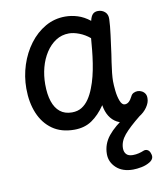

<svg xmlns="http://www.w3.org/2000/svg" viewBox="-86 -614 795 924"><g transform="rotate(-10 311.0 -152.0)"><path d="M51 -234Q51 -293 69 -348.5Q87 -404 120 -448Q153 -492 197.5 -517.5Q242 -543 295 -543Q325 -543 355.5 -533.5Q386 -524 415 -501Q420 -523 429.5 -532.5Q439 -542 455 -542Q475 -542 489 -529.5Q503 -517 502 -494Q501 -463 495 -417.5Q489 -372 483 -327Q481 -313 477 -287.5Q473 -262 470.5 -237Q468 -212 468 -197Q468 -178 471 -149.5Q474 -121 482.5 -99Q491 -77 505 -77Q516 -77 525 -85Q534 -93 542 -109Q547 -120 556.5 -124.5Q566 -129 576 -129Q587 -129 597 -123.5Q607 -118 612.5 -108.5Q618 -99 617 -85Q617 -66 602 -44Q587 -22 561 -6.5Q535 9 502 9Q474 9 452 -3Q430 -15 416 -37.5Q402 -60 397 -92Q367 -48 331 -23.5Q295 1 245 1Q181 1 138 -29.5Q95 -60 73 -113Q51 -166 51 -234ZM144 -238Q144 -189 155.5 -154.5Q167 -120 190 -101.5Q213 -83 248 -83Q276 -83 296 -95.5Q316 -108 331 -130Q346 -152 357 -181Q367 -206 374.5 -236Q382 -266 387 -298.5Q392 -331 395 -362Q398 -393 400 -419Q376 -439 348.5 -449.5Q321 -460 299 -460Q263 -460 234.5 -441.5Q206 -423 185.5 -391.5Q165 -360 154.5 -320.5Q144 -281 144 -238ZM490 239Q438 239 408 211Q378 183 378 144Q378 95 409.5 56Q441 17 500 -20H566V-10Q511 34 485 65Q459 96 459 130Q459 148 469 159Q479 170 501 170Q516 170 530 166.5Q544 163 553 159Q564 154 574 159Q584 164 588 178Q593 191 589 201Q585 211 574 218Q555 230 531.5 234.5Q508 239 490 239Z"/></g></svg>

Font: Playpen Sans Arabic
Style: Regular
Weight: 400
Designer: Azza Alameddine, Laura Meseguer, Veronika Burian, José Scaglione
Foundry: TypeTogether
Version: Version 2.000